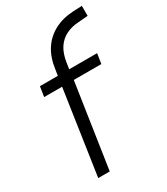

<svg xmlns="http://www.w3.org/2000/svg" viewBox="-181 -801 764 881"><g transform="rotate(-30 201.0 -361.0)"><path d="M72 0 138 -446H43L51 -499H157L144 -486L151 -531Q159 -590 185.5 -630.5Q212 -671 255 -694Q298 -717 356 -720L402 -722V-669L352 -665Q315 -663 285.5 -648.5Q256 -634 237 -605.5Q218 -577 211 -531L205 -491L199 -499H354L346 -446H200L133 0Z"/></g></svg>

Font: Nunitoga
Style: Light Italic
Weight: 300
Italic angle: -9°
Designer: Vernon Adams
Foundry: Vernon Adams
Version: Version 1.0